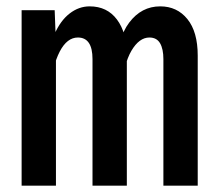

<svg xmlns="http://www.w3.org/2000/svg" viewBox="-20 -584 690 604"><path d="M494 0V-398Q494 -430 483.5 -448Q473 -466 450 -466Q418 -466 393.5 -424.5Q369 -383 358 -290L349 -371Q348 -462 386.5 -513Q425 -564 484 -564Q537 -564 569.5 -524Q602 -484 602 -409V0ZM48 0V-552H152L156 -446V0ZM271 0V-398Q271 -432 259.5 -449Q248 -466 225 -466Q191 -466 168 -422Q145 -378 134 -290L133 -375Q133 -434 151.5 -476.5Q170 -519 199 -541.5Q228 -564 262 -564Q317 -564 348 -522.5Q379 -481 379 -411V0Z"/></svg>

Font: Azeret Mono Thin Medium
Style: Regular
Weight: 500
Version: Version 1.002